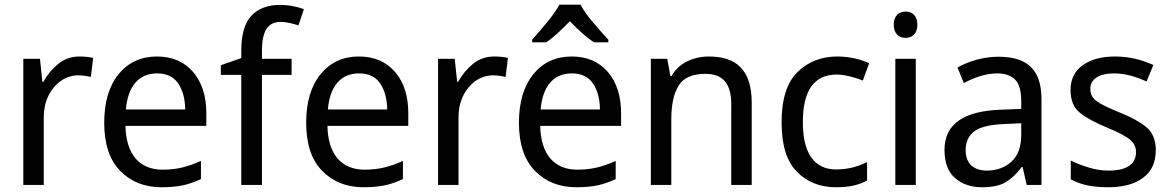

<svg xmlns="http://www.w3.org/2000/svg" viewBox="-20 -786 4974 816"><path d="M317.9 -545.9C283.2 -545.9 252.9 -535.2 227.1 -514.2C201.2 -492.7 180.2 -467.3 164.1 -438H160.2L149.9 -536.1H79.1V0H166V-286.1C166 -321.8 172.9 -353.5 186.5 -380.4C213.9 -434.6 261.2 -465.8 312 -465.8C329.6 -465.8 350.1 -462.9 366.2 -459L376 -540C359.9 -543.9 336.9 -545.9 317.9 -545.9Z M647 -545.9C579.6 -545.9 525.4 -521 484.4 -471.2C443.4 -420.9 422.9 -352.1 422.9 -264.2C422.9 -174.8 445.3 -106.4 490.7 -60.1C535.6 -13.7 594.2 9.8 667 9.8C702.6 9.8 732.9 6.8 757.8 1.5C782.7 -3.9 808.1 -12.7 834 -24.9V-102.1C807.1 -89.8 781.7 -81.1 756.8 -74.7C731.9 -68.4 703.1 -64.9 670.9 -64.9C572.8 -64.9 515.6 -129.9 513.2 -251H856.9V-304.2C856.9 -377.4 838.4 -436 800.8 -480C763.2 -523.9 711.9 -545.9 647 -545.9ZM647 -474.1C687.5 -474.1 717.8 -460 737.3 -431.6C756.3 -403.3 766.6 -366.2 767.1 -320.8H515.1C522.9 -417 568.4 -474.1 647 -474.1Z M1219.2 -536.1H1093.3V-570.8C1093.3 -654.8 1119.1 -692.9 1172.4 -692.9C1200.2 -692.9 1227.1 -684.6 1248.5 -678.2L1271.5 -747.1C1246.1 -756.3 1211.4 -765.1 1170.4 -765.1C1118.2 -765.1 1077.6 -750 1048.8 -719.7C1020 -689 1005.4 -639.2 1005.4 -569.8V-539.1L918.5 -508.8V-467.8H1005.4V0H1093.3V-467.8H1219.2Z M1505.4 -545.9C1438 -545.9 1383.8 -521 1342.8 -471.2C1301.8 -420.9 1281.2 -352.1 1281.2 -264.2C1281.2 -174.8 1303.7 -106.4 1349.1 -60.1C1394 -13.7 1452.6 9.8 1525.4 9.8C1561 9.8 1591.3 6.8 1616.2 1.5C1641.1 -3.9 1666.5 -12.7 1692.4 -24.9V-102.1C1665.5 -89.8 1640.1 -81.1 1615.2 -74.7C1590.3 -68.4 1561.5 -64.9 1529.3 -64.9C1431.2 -64.9 1374 -129.9 1371.6 -251H1715.3V-304.2C1715.3 -377.4 1696.8 -436 1659.2 -480C1621.6 -523.9 1570.3 -545.9 1505.4 -545.9ZM1505.4 -474.1C1545.9 -474.1 1576.2 -460 1595.7 -431.6C1614.7 -403.3 1625 -366.2 1625.5 -320.8H1373.5C1381.3 -417 1426.8 -474.1 1505.4 -474.1Z M2080.6 -545.9C2045.9 -545.9 2015.6 -535.2 1989.7 -514.2C1963.9 -492.7 1942.9 -467.3 1926.8 -438H1922.9L1912.6 -536.1H1841.8V0H1928.7V-286.1C1928.7 -321.8 1935.5 -353.5 1949.2 -380.4C1976.6 -434.6 2023.9 -465.8 2074.7 -465.8C2092.3 -465.8 2112.8 -462.9 2128.9 -459L2138.7 -540C2122.6 -543.9 2099.6 -545.9 2080.6 -545.9Z M2409.7 -545.9C2342.3 -545.9 2288.1 -521 2247.1 -471.2C2206.1 -420.9 2185.5 -352.1 2185.5 -264.2C2185.5 -174.8 2208 -106.4 2253.4 -60.1C2298.3 -13.7 2356.9 9.8 2429.7 9.8C2465.3 9.8 2495.6 6.8 2520.5 1.5C2545.4 -3.9 2570.8 -12.7 2596.7 -24.9V-102.1C2569.8 -89.8 2544.4 -81.1 2519.5 -74.7C2494.6 -68.4 2465.8 -64.9 2433.6 -64.9C2335.4 -64.9 2278.3 -129.9 2275.9 -251H2619.6V-304.2C2619.6 -377.4 2601.1 -436 2563.5 -480C2525.9 -523.9 2474.6 -545.9 2409.7 -545.9ZM2409.7 -474.1C2450.2 -474.1 2480.5 -460 2500 -431.6C2519 -403.3 2529.3 -366.2 2529.8 -320.8H2277.8C2285.6 -417 2331.1 -474.1 2409.7 -474.1ZM2357.4 -766.1C2345.2 -743.2 2327.1 -717.8 2303.2 -689C2279.3 -660.2 2258.8 -636.2 2241.7 -617.2V-606H2300.8C2334 -627.4 2366.7 -660.2 2401.9 -695.8C2436.5 -660.2 2471.2 -627.4 2504.9 -606H2565.4V-617.2C2547.4 -636.2 2526.4 -660.2 2502 -689C2477.1 -717.8 2459 -743.2 2447.8 -766.1Z M2992.2 -545.9C2960 -545.9 2929.7 -539.1 2900.9 -525.4C2872.1 -511.7 2850.1 -490.7 2834 -462.9H2829.1L2815.9 -536.1H2746.1V0H2833V-277.8C2833 -340.8 2843.3 -388.7 2864.3 -422.4C2884.8 -455.6 2922.9 -472.2 2978 -472.2C3052.7 -472.2 3087.9 -430.2 3087.9 -342.8V0H3174.8V-349.1C3174.8 -486.3 3111.8 -545.9 2992.2 -545.9Z M3533.2 9.8C3591.8 9.8 3630.4 0 3665 -19V-97.2C3629.4 -79.6 3587.9 -65.9 3533.2 -65.9C3439.5 -65.9 3392.1 -136.7 3392.1 -266.1C3392.1 -399.4 3438 -469.2 3537.1 -469.2C3570.3 -469.2 3617.7 -455.6 3647 -443.8L3673.8 -517.1C3643.1 -532.7 3591.3 -545.9 3539.1 -545.9C3471.2 -545.9 3414.6 -523.9 3369.6 -480C3324.2 -436 3301.8 -364.3 3301.8 -265.1C3301.8 -169.9 3323.2 -100.1 3366.7 -56.2C3409.7 -12.2 3465.3 9.8 3533.2 9.8Z M3785.2 -536.1V0H3872.1V-536.1ZM3829.1 -736.8C3801.3 -736.8 3778.3 -719.7 3778.3 -681.2C3778.3 -642.1 3801.3 -625 3829.1 -625C3856 -625 3878.9 -642.1 3878.9 -681.2C3878.9 -719.7 3856 -736.8 3829.1 -736.8Z M4223.1 -544.9C4156.7 -544.9 4094.2 -524.4 4049.3 -499L4076.2 -433.1C4117.2 -454.6 4166 -474.1 4218.3 -474.1C4251 -474.1 4275.9 -465.3 4293.9 -448.2C4311.5 -430.7 4320.3 -399.4 4320.3 -355V-323.2L4235.4 -319.8C4071.3 -314.5 3994.1 -255.9 3994.1 -148.9C3994.1 -94.2 4009.3 -54.2 4039.6 -28.8C4069.8 -2.9 4107.9 9.8 4153.3 9.8C4195.8 9.8 4229.5 2.9 4253.4 -11.2C4277.3 -25.4 4300.3 -46.9 4322.3 -76.2H4326.2L4343.3 0H4406.2V-365.2C4406.2 -490.2 4345.7 -544.9 4223.1 -544.9ZM4320.3 -213.9C4320.3 -162.1 4306.2 -123.5 4278.3 -98.6C4250.5 -73.7 4215.8 -61 4174.3 -61C4121.1 -61 4084 -87.9 4084 -147.9C4084 -182.1 4095.7 -208.5 4119.6 -227.1C4143.6 -245.6 4186 -256.3 4247.1 -258.8L4320.3 -262.2Z M4892.1 -147.9C4892.1 -190.4 4878.9 -223.1 4852.5 -245.1C4826.2 -267.1 4789.1 -287.6 4740.7 -307.1C4692.9 -326.2 4659.7 -342.3 4641.6 -355.5C4623 -368.7 4613.8 -386.2 4613.8 -409.2C4613.8 -448.7 4649.9 -474.1 4714.8 -474.1C4763.2 -474.1 4810.1 -459 4853 -439.9L4881.8 -509.8C4833.5 -531.2 4781.7 -545.9 4719.7 -545.9C4662.6 -545.9 4616.7 -533.7 4582 -509.3C4547.4 -484.4 4529.8 -449.2 4529.8 -403.8C4529.8 -359.9 4543.5 -327.1 4570.3 -306.2C4597.2 -284.7 4635.3 -264.2 4684.1 -244.1C4733.4 -224.1 4766.1 -206.5 4783.2 -191.9C4799.8 -177.2 4808.1 -160.2 4808.1 -140.1C4808.1 -91.8 4773.4 -61 4691.9 -61C4662.6 -61 4633.8 -65.4 4605 -74.7C4576.2 -83.5 4551.8 -93.3 4530.8 -104V-23.9C4569.8 -2.4 4619.1 9.8 4689.9 9.8C4752.4 9.8 4801.8 -3.4 4837.9 -30.3C4874 -56.6 4892.1 -95.7 4892.1 -147.9Z"/></svg>

Font: Avrile Sans
Style: Regular
Weight: 400
Designer: Monotype Design Team, Google (font), Stefan Peev (BGR Cyrillic), Cristiano Sobral (main changes)
Foundry: The Avrile Sans Project Authors
Version: Version 3.110